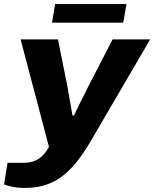

<svg xmlns="http://www.w3.org/2000/svg" viewBox="-52 -720 756 941"><path d="M71 201Q35 201 9 195.5Q-17 190 -32 184L-15 78H61Q97 78 120.5 67.5Q144 57 160 39.5Q176 22 188 0L49 -527H232L279 -293Q282 -273 286.5 -248.5Q291 -224 295.5 -199Q300 -174 303 -154H311Q316 -166 324.5 -183.5Q333 -201 342.5 -220Q352 -239 361.5 -257.5Q371 -276 378 -291L500 -527H684L396 -34Q367 16 335.5 58.5Q304 101 266.5 133Q229 165 181 183Q133 201 71 201ZM203 -609 218 -700H568L552 -609Z"/></svg>

Font: Archivo SemiExpanded ExtraBold
Style: Italic
Weight: 800
Width: 6
Italic angle: -10°
Designer: Hector Gatti
Foundry: Omnibus-Type
Version: Version 2.001